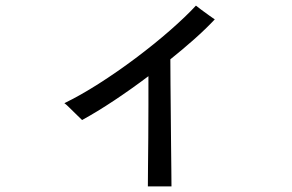

<svg xmlns="http://www.w3.org/2000/svg" viewBox="-20 -597 1040 683"><path d="M506 66Q506 44 506.5 -2.5Q507 -49 507.5 -107Q508 -165 508 -223Q508 -281 508 -326Q447 -280 386 -239.5Q325 -199 272 -170Q267 -175 254 -187.5Q241 -200 228 -213Q215 -226 209 -230Q265 -257 331 -299Q397 -341 463 -390.5Q529 -440 585 -489Q641 -538 677 -577Q683 -572 696.5 -562Q710 -552 724 -542Q738 -532 744 -528Q712 -494 671.5 -458Q631 -422 586 -386Q586 -350 586.5 -299.5Q587 -249 587.5 -193Q588 -137 588.5 -85Q589 -33 589.5 7Q590 47 590 66Z"/></svg>

Font: Zen Kaku Gothic Antique Medium
Style: Regular
Weight: 500
Designer: Yoshimichi Ohira
Foundry: Positype
Version: Version 1.002